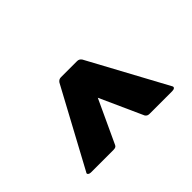

<svg xmlns="http://www.w3.org/2000/svg" viewBox="-112 -620 644 644"><g transform="rotate(45 210.0 -297.5)"><path d="M367 -94 91 -243Q82 -249 82 -259V-336Q82 -346 91 -352L366 -501Q372 -505 375.5 -501.5Q379 -498 379 -490V-382Q379 -372 371 -367L218 -298L371 -227Q379 -224 379 -212V-104Q379 -98 375.5 -94Q372 -90 367 -94Z"/></g></svg>

Font: Sofia Sans Extra Condensed Black
Style: Italic
Weight: 900
Italic angle: -9°
Version: Version 4.100